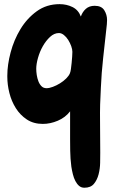

<svg xmlns="http://www.w3.org/2000/svg" viewBox="-20 -587 541 908"><path d="M483.4 -454.1Q475.6 -382.8 467.8 -312.5Q460 -242.2 457 -171.9Q452.1 -90.8 453.1 -18.6Q454.1 53.7 454.1 134.8Q454.1 154.3 453.6 182.6Q453.1 210.9 446.3 237.3Q439.5 263.7 424.3 282.2Q409.2 300.8 378.9 300.8Q364.3 300.8 354 292Q343.8 283.2 336.4 269Q329.1 254.9 324.7 237.3Q320.3 219.7 317.4 201.2Q312.5 163.1 312 125.5Q311.5 87.9 311.5 70.3V-5.9V-60.5Q289.1 -31.2 253.4 -16.1Q217.8 -1 182.6 -1Q138.7 -1 106.9 -22Q75.2 -43 54.7 -75.7Q34.2 -108.4 24.4 -147.5Q14.6 -186.5 14.6 -223.6V-229.5Q14.6 -280.3 30.3 -339.4Q45.9 -398.4 76.7 -449.2Q107.4 -500 153.8 -533.7Q200.2 -567.4 261.7 -567.4Q294.9 -567.4 322.8 -553.7Q350.6 -540 362.3 -508.8Q370.1 -531.2 386.2 -545.4Q402.3 -559.6 427.7 -559.6Q460 -559.6 473.1 -538.6Q486.3 -517.6 486.3 -492.2Q486.3 -481.4 485.4 -472.7Q484.4 -463.9 483.4 -454.1ZM258.8 -430.7Q236.3 -430.7 216.8 -412.6Q197.3 -394.5 182.6 -368.7Q168 -342.8 159.7 -313.5Q151.4 -284.2 151.4 -261.7Q151.4 -248 153.8 -232.4Q156.2 -216.8 161.6 -202.6Q167 -188.5 176.3 -179.2Q185.5 -169.9 200.2 -169.9Q212.9 -169.9 230 -176.3Q247.1 -182.6 263.7 -192.9Q280.3 -203.1 293 -215.8Q305.7 -228.5 310.5 -240.2Q313.5 -247.1 315.4 -260.7Q317.4 -274.4 318.8 -289.6Q320.3 -304.7 321.3 -319.3Q322.3 -334 322.3 -341.8Q322.3 -353.5 316.9 -368.7Q311.5 -383.8 302.7 -397.9Q293.9 -412.1 282.2 -421.4Q270.5 -430.7 258.8 -430.7Z"/></svg>

Font: Chewy
Style: Regular
Weight: 400
Version: Version 1.001